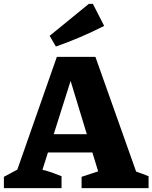

<svg xmlns="http://www.w3.org/2000/svg" viewBox="-24 -966 783 986"><path d="M675 -85Q691 -80 707 -73.5Q723 -67 739 -61V0H395V-58L480 -86L318 -618H360L194 -94Q220 -88 244 -79.5Q268 -71 292 -61V0H-4V-58L65 -95L268 -674H466ZM166 -183V-277H560V-183ZM263 -727 231 -782 432 -946H453L511 -833Q450 -802 388 -775.5Q326 -749 263 -727Z"/></svg>

Font: Piazzolla Thin Black
Style: Regular
Weight: 900
Version: Version 2.005